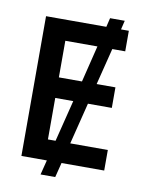

<svg xmlns="http://www.w3.org/2000/svg" viewBox="-91 -826 746 966"><g transform="rotate(10 281.5 -342.5)"><path d="M73 0V-714H381L392 -760H467L456 -714H496V-609H430L383 -422H479V-317H357L304 -105H496V0H278L259 75H184L203 0ZM190 -422H308L354 -609H190ZM190 -105H229L282 -317H190Z"/></g></svg>

Font: Noto Sans Mono SemiCondensed SemiBold
Style: Regular
Weight: 600
Width: 4
Designer: Monotype Design Team
Foundry: Monotype Imaging Inc.
Version: Version 2.014; ttfautohint (v1.8.4.7-5d5b)